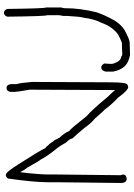

<svg xmlns="http://www.w3.org/2000/svg" viewBox="134 -854 708 1017"><g transform="rotate(-90 488.5 -346.0)"><path d="M70.3 -669.9Q84.5 -669.9 127 -601.6Q194.8 -496.6 212.9 -459Q217.3 -459 230.5 -441.4Q232.9 -441.4 248 -418Q252.4 -417 267.6 -384.8Q291 -360.8 302.7 -334Q314.9 -326.2 380.9 -242.2Q414.6 -213.4 484.4 -128.9Q515.6 -98.1 515.6 -93.8H519.5Q521.5 -441.4 521.5 -543Q509.8 -609.4 509.8 -623V-644.5Q513.2 -666 531.2 -666Q546.9 -666 550.8 -644.5V-613.3Q557.6 -592.8 562.5 -531.2Q562.5 -443.4 560.5 -115.2Q560.5 -25.4 546.9 -25.4Q540.5 -21.5 535.2 -21.5Q518.1 -21.5 478.5 -76.2Q442.9 -108.4 414.1 -148.4Q411.1 -148.4 369.1 -197.3Q341.3 -220.2 318.4 -253.9Q291.5 -286.6 263.7 -316.4Q260.7 -332.5 242.2 -349.6Q218.3 -391.1 212.9 -396.5Q172.4 -444.3 150.4 -486.3Q147.5 -486.3 109.4 -554.7Q95.7 -570.8 85.9 -591.8H84Q72.3 -492.7 72.3 -443.4V-404.3Q72.3 -335.4 68.4 -62.5L72.3 -48.8Q72.3 -33.2 50.8 -29.3Q27.3 -29.3 27.3 -60.5Q31.2 -348.1 31.2 -400.4V-449.2Q31.2 -518.1 50.8 -658.2Q59.6 -669.9 70.3 -669.9ZM929.7 -679.7Q941.9 -679.7 949.2 -662.1Q951.7 -457 957 -457V-377Q953.1 -363.3 953.1 -361.3V-355.5Q953.1 -276.4 931.6 -189.5Q917 -145.5 886.7 -91.8Q866.7 -60.1 837.9 -41Q787.1 -13.7 771.5 -13.7Q754.9 -13.7 705.1 -11.7Q664.1 -19.5 644.5 -41Q624 -64.5 617.2 -101.6V-140.6Q622.1 -164.1 640.6 -164.1Q650.4 -164.1 660.2 -148.4Q658.2 -128.9 658.2 -119.1V-105.5Q671.4 -58.6 697.3 -58.6Q697.3 -54.7 709 -52.7Q743.7 -54.7 767.6 -54.7H769.5Q791.5 -63 812.5 -74.2Q855 -103.5 877 -166Q896 -202.6 902.3 -255.9Q908.2 -271 912.1 -343.8V-365.2Q916 -384.3 916 -386.7V-451.2Q910.6 -451.2 908.2 -662.1Q914.6 -679.7 929.7 -679.7Z"/></g></svg>

Font: CEF Fonts CJK
Style: Regular
Weight: 400
Designer: PartyBoss (派对大魔王)
Version: Release 2.25